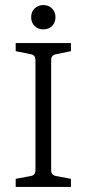

<svg xmlns="http://www.w3.org/2000/svg" viewBox="-20 -738 342 758"><path d="M260 -536 202 -524Q182 -521 182 -501V-66Q182 -46 202 -43L260 -32V0H42V-32L101 -43Q120 -46 120 -66V-501Q120 -521 101 -524L42 -536V-568H260ZM199 -670Q199 -649 185.5 -635.5Q172 -622 151 -622Q130 -622 116.5 -635.5Q103 -649 103 -670Q103 -691 116.5 -704.5Q130 -718 151 -718Q172 -718 185.5 -704.5Q199 -691 199 -670Z"/></svg>

Font: Rasa Light
Style: Regular
Weight: 300
Designer: Anna Giedrys (Yrsa+Rasa design), David Brezina (Yrsa art-direction, Rasa art-direction, design)
Foundry: Rosetta Type Foundry
Version: Version 2.004